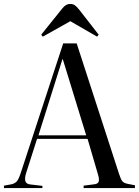

<svg xmlns="http://www.w3.org/2000/svg" viewBox="-20 -949 701 969"><path d="M0 0V-12L38 -19Q55 -23 64.5 -33.5Q74 -44 84 -74L299 -730H367L581 -71Q589 -46 596.5 -35.5Q604 -25 625 -21L661 -14V0H402V-12L456 -19Q474 -21 478 -32Q482 -43 475 -67L422 -248H167L111 -73Q104 -50 108 -35Q112 -20 134 -18L194 -11V0ZM174 -266H415L297 -650H295ZM196 -764 188 -774 295 -907Q303 -917 312.5 -923Q322 -929 335 -929Q348 -929 357 -923Q366 -917 379 -901L478 -774L470 -764L335 -842Z"/></svg>

Font: Display Regular
Style: Regular
Weight: 400
Designer: Latin by Veronika Burian and Jose Scaglione. Greek by Irene Vlachou. Cyrillic by Vera Evstafieva.
Foundry: TypeTogether
Version: Version 3.002